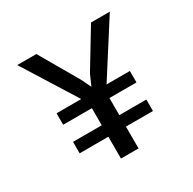

<svg xmlns="http://www.w3.org/2000/svg" viewBox="-163 -909 1077 1074"><g transform="rotate(-30 376.0 -371.5)"><path d="M320.5 0V-402.5L347 -316L79.5 -743H203L346 -496L391.5 -403Q387.5 -403 383.2 -403Q379 -403 374.8 -403Q370.5 -403 366 -403L408 -498.5L556 -743H677.5L409.5 -323.5L434 -402.5V0ZM135 -325.5V-399.5H608.5V-325.5ZM135 -141V-215H608.5V-141Z"/></g></svg>

Font: Tracken
Style: Regular
Weight: 400
Designer: Eben Sorkin
Foundry: Eben Sorkin
Version: Version 2.001